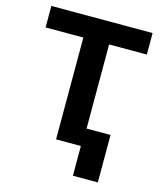

<svg xmlns="http://www.w3.org/2000/svg" viewBox="-130 -823 928 1094"><g transform="rotate(15 334.0 -275.5)"><path d="M35.5 -600.5H258.2V0H404.5V175.4H551.5V-104.4H410.2V-600.5H632.8V-727.3H35.5Z"/></g></svg>

Font: Magic Ui Pro
Style: Bold
Weight: 700
Designer: Stefan Endress, Andreas Faust
Version: Version 1.000;FEAKit 1.0